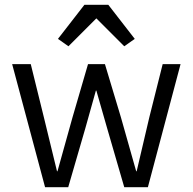

<svg xmlns="http://www.w3.org/2000/svg" viewBox="-20 -785 808 805"><path d="M169 0 31 -516H109L164 -293L219 -67H221L284 -293L349 -516H420L487 -293L551 -67H553L606 -293L662 -516H737L600 0H501L429 -248L384 -405H382L338 -248L266 0ZM334 -765H434L545 -622L501 -591L384 -708L267 -591L223 -622Z"/></svg>

Font: IBM Plex Sans Var
Style: Regular
Weight: 400
Designer: Mike Abbink, Paul van der Laan, Pieter van Rosmalen
Foundry: Bold Monday
Version: Version 3.000